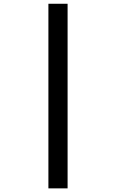

<svg xmlns="http://www.w3.org/2000/svg" viewBox="-20 -865 626 1036"><path d="M241.2 151.4V-844.7H344.7V151.4Z"/></svg>

Font: Caskaydia Cove Medium
Style: Regular
Weight: 500
Monospace: yes
Designer: Aaron Bell
Foundry: Saja Typeworks
Version: Version 4.300; ttfautohint (v1.8.3)